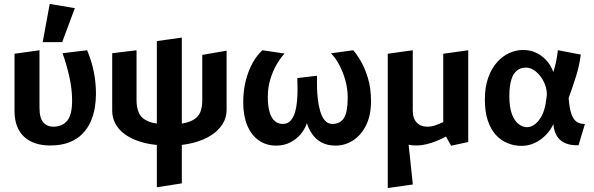

<svg xmlns="http://www.w3.org/2000/svg" viewBox="-20 -718 2991 967"><path d="M231.7 14.7Q192.2 14.7 159.4 4.2Q126.6 -6.3 102.7 -27.9Q78.7 -49.5 65.9 -82.4Q53.1 -115.2 53.1 -159.9V-447.3L178.9 -464.9V-174.8Q178.9 -124 197.9 -101.9Q216.9 -79.9 249.1 -79.9Q293.3 -79.9 318.8 -110.4Q344.2 -140.9 343.1 -217.1Q342.6 -273.1 328.8 -333.5Q315 -393.9 295.1 -450L418.8 -464.9Q439.9 -415.2 451.6 -360.2Q463.3 -305.2 463.3 -243.5Q463.3 -210 457.2 -174Q451.1 -138 436.2 -104.4Q421.2 -70.9 395 -43.9Q368.8 -16.9 328.7 -1.1Q288.5 14.7 231.7 14.7ZM195 -505.9 230.4 -698.2 357 -676.9 293.2 -505.9Z M832.9 15.3Q743.8 15.3 679.1 -6.7Q614.3 -28.7 579.7 -68.5Q545.1 -108.3 545.1 -161.3V-450L667.7 -464.9V-213.3Q667.7 -176.4 679.9 -148.8Q692.2 -121.2 727.6 -106.4Q763 -91.6 832.9 -91.6Q885.2 -91.6 917.8 -100.2Q950.3 -108.8 967.9 -124.4Q985.5 -140 992.1 -162.5Q998.7 -185 998.7 -213.3V-441.5L1121.3 -462.7V-164.5Q1121.3 -125.3 1100.6 -92.5Q1079.8 -59.6 1041.5 -35.4Q1003.2 -11.3 950.4 2Q897.6 15.3 832.9 15.3ZM769.9 225.1V-511.2L895.7 -528.7V205.5Z M1370.7 15.3Q1320.9 15.3 1283.4 -10.9Q1245.9 -37.1 1225.4 -86Q1205 -134.9 1205 -202.4Q1205 -262.1 1218.1 -313.1Q1231.3 -364.1 1253.6 -403.3Q1275.9 -442.5 1301.8 -464.9L1413.2 -448.4Q1392.4 -426.3 1373.1 -392.9Q1353.8 -359.5 1341.3 -318.2Q1328.8 -277 1328.8 -230.1Q1328.8 -183.2 1338 -152.9Q1347.1 -122.6 1364 -108.2Q1380.8 -93.8 1404 -93.8Q1428.9 -93.8 1443.6 -110.3Q1458.4 -126.8 1466 -153.4Q1473.7 -180 1476.2 -211.3Q1478.8 -242.6 1478.5 -272.4Q1478.1 -302.2 1477.2 -324.8L1576.4 -336.5Q1576 -314.9 1576.5 -284.2Q1577 -253.4 1580.6 -220.3Q1584.2 -187.2 1592.5 -158.6Q1600.7 -129.9 1615.8 -111.8Q1630.9 -93.8 1654.2 -93.8Q1694 -93.8 1712.6 -124.1Q1731.2 -154.5 1731.2 -225.3Q1731.2 -272.2 1719 -315Q1706.8 -357.8 1687.8 -392.8Q1668.7 -427.9 1646.8 -449.5L1758.8 -464.9Q1774.7 -448.1 1795.7 -413Q1816.6 -377.8 1832.6 -326.3Q1848.6 -274.9 1848.6 -207.7Q1848.6 -137.6 1824 -87.6Q1799.3 -37.6 1758.7 -11.1Q1718.2 15.3 1669.7 15.3Q1628.3 15.3 1598.9 -0.9Q1569.5 -17.2 1551.9 -43.2Q1534.2 -69.1 1525.7 -98Q1516.2 -68.6 1494.6 -42.6Q1472.9 -16.7 1441.8 -0.7Q1410.7 15.3 1370.7 15.3Z M2035.8 -10 2059.2 211.1 1932.9 229.1V-222.2H2035.8ZM2252 15.8 2226.1 -30.2Q2205.6 -19.2 2180.2 -8.6Q2154.8 2 2128.1 8.4Q2101.3 14.7 2076 14.7Q2035.1 14.7 2002.7 -0.1Q1970.3 -15 1951.6 -45.3Q1932.9 -75.6 1932.9 -121.1V-447.3L2058.8 -464.9V-162.2Q2058.8 -121.6 2078.8 -100.8Q2098.8 -79.9 2131.5 -79.9Q2152.9 -79.9 2174.1 -87.3Q2195.3 -94.8 2212.4 -103.4V-447.3L2338.2 -464.9V-2.7Z M2606.7 16.7Q2571.1 16.7 2537.9 3.6Q2504.7 -9.5 2478.5 -37.4Q2452.3 -65.3 2437.2 -109.6Q2422 -154 2422 -216Q2422 -279.3 2438.7 -326.2Q2455.3 -373 2483.1 -404.2Q2510.8 -435.4 2544.8 -450.8Q2578.8 -466.3 2613.5 -466.3Q2648.3 -466.3 2674.8 -454.6Q2701.3 -443 2720.3 -425.5Q2739.3 -407.9 2750.7 -389Q2762.1 -370 2766.7 -354.9Q2774.5 -378.9 2780.2 -404.6Q2785.8 -430.3 2789.7 -465.3L2905.1 -443.1Q2897.9 -386.7 2881.2 -333.6Q2864.4 -280.6 2844 -224.3Q2847.7 -173.3 2857.6 -144.5Q2867.5 -115.8 2884.7 -104.5Q2901.8 -93.1 2925.8 -93.6L2893.8 13.5Q2874.4 14.6 2853.4 10.9Q2832.5 7.2 2813.8 -3.9Q2795.2 -15 2782.7 -36.6Q2770.3 -58.3 2766.9 -93.1Q2754 -63.7 2729.7 -38.6Q2705.5 -13.5 2674 1.6Q2642.5 16.7 2606.7 16.7ZM2634.6 -77.5Q2667.7 -77.5 2695.7 -114.6Q2723.7 -151.8 2730.9 -215.1Q2731.9 -221.3 2732.8 -227.9Q2733.7 -234.6 2734.2 -240.3Q2734.5 -265.1 2725.9 -289.2Q2717.3 -313.2 2702.2 -333.2Q2687.1 -353.2 2668.3 -365.3Q2649.4 -377.4 2628.2 -377.4Q2602 -377.4 2583.2 -362.4Q2564.4 -347.4 2554.9 -315.7Q2545.3 -284.1 2545.3 -234.9Q2545.3 -176.9 2558.5 -142.4Q2571.7 -107.9 2592.3 -92.7Q2613 -77.5 2634.6 -77.5Z"/></svg>

Font: Ancizar Sans Thin
Style: Regular
Weight: 100
Designer: Cesar Puertas, Viviana Monsalve, Julian Moncada, Julian Prieto, Jose Castro, Mariel Hernandez, Felipe Aragon, Sara Alarc
Version: Version 8.100